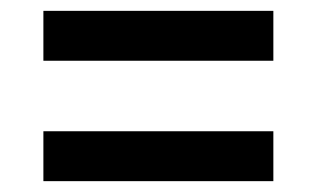

<svg xmlns="http://www.w3.org/2000/svg" viewBox="-20 -499 582 354"><path d="M60 -479H484V-387H60ZM60 -257H484V-165H60Z"/></svg>

Font: Montserrat Ace
Style: Bold
Weight: 600
Designer: Julieta Ulanovsky
Foundry: Julieta Ulanovsky
Version: Version 1